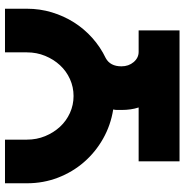

<svg xmlns="http://www.w3.org/2000/svg" viewBox="-5 -735 740 770"><g transform="rotate(-90 365.0 -350.0)"><path d="M190 -700V-612Q190 -573 204 -539Q218 -505 241.5 -479.5Q265 -454 297 -439.5Q329 -425 365 -425Q401 -425 433 -439.5Q465 -454 488.5 -479.5Q512 -505 526 -539Q540 -573 540 -612V-700H715V-612Q715 -560 700.5 -512Q686 -464 660 -423Q634 -382 597.5 -349.5Q561 -317 517 -296Q484 -278 484 -233Q484 -204 501 -184Q518 -164 542 -164H628V0H103V-164H319Q309 -194 309 -233Q309 -241 309 -249.5Q309 -258 311 -266Q248 -276 194 -306.5Q140 -337 100 -383Q60 -429 37.5 -487.5Q15 -546 15 -612V-700Z"/></g></svg>

Font: Aoudax Cyrillic
Style: Regular
Weight: 400
Designer: William Zhang
Foundry: William Zhang
Version: Version 1.00 June 4, 2021, initial release